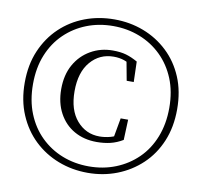

<svg xmlns="http://www.w3.org/2000/svg" viewBox="-83 -834 987 938"><g transform="rotate(10 410.5 -364.5)"><path d="M411 16Q333 16 264.5 -10.5Q196 -37 144 -86.5Q92 -136 62 -206.5Q32 -277 32 -365Q32 -454 62 -524Q92 -594 144 -643.5Q196 -693 264.5 -719Q333 -745 411 -745Q488 -745 556 -719Q624 -693 676.5 -643.5Q729 -594 758.5 -524Q788 -454 788 -365Q788 -277 758.5 -206.5Q729 -136 676.5 -86.5Q624 -37 556 -10.5Q488 16 411 16ZM411 -16Q482 -16 543.5 -40.5Q605 -65 651.5 -110.5Q698 -156 723.5 -221Q749 -286 749 -365Q749 -446 723 -509.5Q697 -573 650.5 -618.5Q604 -664 542.5 -688Q481 -712 411 -712Q340 -712 279 -688Q218 -664 171.5 -619Q125 -574 99 -510Q73 -446 73 -365Q73 -284 99 -219.5Q125 -155 171.5 -109.5Q218 -64 279 -40Q340 -16 411 -16ZM428 -140Q365 -140 316.5 -167.5Q268 -195 240.5 -246Q213 -297 213 -365Q213 -435 241.5 -486Q270 -537 319.5 -565.5Q369 -594 429 -594Q468 -594 495.5 -586Q523 -578 553 -561L556 -460H521L501 -568L538 -530Q514 -549 490.5 -557Q467 -565 439 -565Q369 -565 324 -512.5Q279 -460 279 -366Q279 -273 324 -221Q369 -169 437 -169Q462 -169 489.5 -176Q517 -183 541 -202L505 -168L524 -274H561L557 -173Q527 -155 496 -147.5Q465 -140 428 -140Z"/></g></svg>

Font: Noto Serif JP ExtraLight
Style: Regular
Weight: 400
Version: Version 2.003-H1;hotconv 1.1.1;makeotfexe 2.6.0